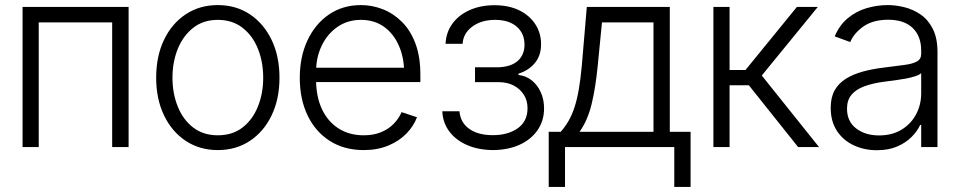

<svg xmlns="http://www.w3.org/2000/svg" viewBox="-20 -573 3740 748"><path d="M67.9 0V-545.9H481V0H417V-485.8H130.9V0Z M828.6 11.7Q757.8 11.7 703.6 -24.2Q649.4 -60.1 618.9 -123.8Q588.4 -187.5 588.4 -270Q588.4 -354 618.9 -417.7Q649.4 -481.4 703.6 -517.3Q757.8 -553.2 828.6 -553.2Q899.4 -553.2 953.4 -517.3Q1007.3 -481.4 1038.1 -417.7Q1068.8 -354 1068.8 -270Q1068.8 -187.5 1038.3 -123.8Q1007.8 -60.1 953.6 -24.2Q899.4 11.7 828.6 11.7ZM828.6 -45.9Q885.7 -45.9 925 -76.4Q964.4 -106.9 984.9 -158.2Q1005.4 -209.5 1005.4 -270Q1005.4 -331.5 984.9 -382.8Q964.4 -434.1 924.8 -464.8Q885.3 -495.6 828.6 -495.6Q772 -495.6 732.7 -464.6Q693.4 -433.6 672.6 -382.6Q651.9 -331.5 651.9 -270Q651.9 -209.5 672.4 -158.2Q692.9 -106.9 732.4 -76.4Q772 -45.9 828.6 -45.9Z M1397 11.7Q1320.8 11.7 1264.6 -24.2Q1208.5 -60.1 1178.2 -123.5Q1147.9 -187 1147.9 -269.5Q1147.9 -352.1 1178 -416Q1208 -480 1261.7 -516.6Q1315.4 -553.2 1386.2 -553.2Q1430.2 -553.2 1471.7 -536.9Q1513.2 -520.5 1546.4 -487.3Q1579.6 -454.1 1598.6 -403.1Q1617.7 -352.1 1617.7 -281.7V-253.4H1191.4V-309.1H1583.5L1554.7 -287.6Q1554.7 -347.2 1534.4 -394Q1514.2 -440.9 1476.6 -468.3Q1439 -495.6 1386.2 -495.6Q1334 -495.6 1294.4 -468Q1254.9 -440.4 1233.2 -394.8Q1211.4 -349.1 1211.4 -294.9V-262.2Q1211.4 -196.8 1234.1 -148.2Q1256.8 -99.6 1298.6 -72.8Q1340.3 -45.9 1397 -45.9Q1435.5 -45.9 1464.8 -58.1Q1494.1 -70.3 1514.2 -91.1Q1534.2 -111.8 1544.4 -136.2L1604.5 -116.2Q1591.8 -82 1563.7 -53Q1535.6 -23.9 1493.4 -6.1Q1451.2 11.7 1397 11.7Z M1703.1 -139.6H1770Q1773.4 -95.7 1808.1 -71Q1842.8 -46.4 1899.9 -46.4Q1958.5 -46.4 1996.6 -73Q2034.7 -99.6 2035.2 -150.9Q2035.2 -181.2 2020.8 -203.9Q2006.3 -226.6 1981.9 -239.5Q1957.5 -252.4 1925.8 -252.9H1830.6V-311H1924.8Q1973.1 -313.5 1998.3 -336.9Q2023.4 -360.4 2023.4 -398.9Q2023.4 -442.9 1992.9 -469.2Q1962.4 -495.6 1909.2 -495.6Q1855.5 -495.6 1820.1 -469.5Q1784.7 -443.4 1782.2 -402.3H1715.8Q1717.8 -446.8 1742.4 -480.7Q1767.1 -514.6 1809.8 -533.7Q1852.5 -552.7 1906.2 -552.7Q1961.9 -552.7 2002.4 -533Q2043 -513.2 2065.4 -478.8Q2087.9 -444.3 2087.9 -400.9Q2087.9 -356 2063.2 -326.9Q2038.6 -297.9 2000 -286.1V-280.8Q2029.3 -277.8 2051.8 -259.8Q2074.2 -241.7 2086.9 -213.4Q2099.6 -185.1 2099.6 -150.9Q2099.6 -102.5 2074.2 -65.9Q2048.8 -29.3 2004.2 -9Q1959.5 11.2 1900.4 11.7Q1843.8 11.2 1799.8 -7.8Q1755.9 -26.9 1730.5 -60.8Q1705.1 -94.7 1703.1 -139.6Z M2117.7 155.3V-59.6H2164.6Q2182.1 -79.6 2195.3 -102.5Q2208.5 -125.5 2218.3 -155.3Q2228 -185.1 2234.9 -224.6Q2241.7 -264.2 2246.6 -316.9L2266.1 -545.9H2589.4V-59.6H2670.4V155.3H2606.9V0H2181.2V155.3ZM2237.8 -59.6H2525.9V-485.8H2325.2L2308.6 -316.9Q2300.3 -231 2284.7 -167Q2269 -103 2237.8 -59.6Z M2759.3 0V-545.9H2822.3V-300.3H2884.3L3084.5 -545.9H3166L2947.8 -278.8L3170.9 0H3089.4L2897.5 -240.7H2822.3V0Z M3396 12.2Q3346.7 12.2 3305.7 -7.1Q3264.6 -26.4 3240.5 -63.2Q3216.3 -100.1 3216.3 -152.8Q3216.3 -193.4 3231.4 -220.7Q3246.6 -248 3274.9 -265.9Q3303.2 -283.7 3341.6 -294.2Q3379.9 -304.7 3426.3 -310.1Q3472.2 -315.9 3503.9 -320.1Q3535.6 -324.2 3552.2 -333.5Q3568.8 -342.8 3568.8 -363.3V-376Q3568.8 -432.1 3535.6 -464.1Q3502.4 -496.1 3440.4 -496.1Q3381.3 -496.1 3344.2 -470.2Q3307.1 -444.3 3292.5 -409.2L3231.9 -431.2Q3250.5 -475.6 3283.2 -502.4Q3315.9 -529.3 3356.4 -541.3Q3397 -553.2 3438.5 -553.2Q3469.7 -553.2 3503.4 -544.9Q3537.1 -536.6 3566.4 -516.6Q3595.7 -496.6 3614 -460.7Q3632.3 -424.8 3632.3 -370.1V0H3568.8V-86.4H3564.9Q3554.2 -62.5 3531.7 -39.8Q3509.3 -17.1 3475.6 -2.4Q3441.9 12.2 3396 12.2ZM3404.8 -45.4Q3455.1 -45.4 3491.9 -67.6Q3528.8 -89.8 3548.8 -127.4Q3568.8 -165 3568.8 -209.5V-288.1Q3561.5 -281.2 3545.2 -275.9Q3528.8 -270.5 3507.6 -266.6Q3486.3 -262.7 3464.6 -259.8Q3442.9 -256.8 3426.3 -254.9Q3380.4 -249 3347.4 -236.8Q3314.5 -224.6 3297.1 -203.6Q3279.8 -182.6 3279.8 -149.4Q3279.8 -100.1 3315.2 -72.8Q3350.6 -45.4 3404.8 -45.4Z"/></svg>

Font: Inter Tight Light
Style: Regular
Weight: 300
Designer: Rasmus Andersson
Foundry: rsms
Version: Version 3.004